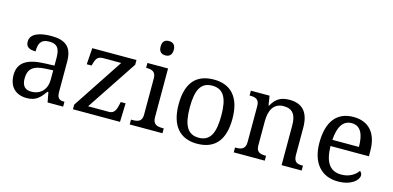

<svg xmlns="http://www.w3.org/2000/svg" viewBox="-70 -1179 3292 1608"><g transform="rotate(15 1575.5 -375.0)"><path d="M205 10C288 10 319 -30 361 -86H369L385 0H520V-42H517C472 -42 455 -58 455 -114V-373C455 -500 394 -546 272 -546C173 -546 92 -519 92 -450C92 -404 121 -387 177 -387C177 -450 191 -496 268 -496C350 -496 361 -445 361 -373V-313L278 -310C125 -305 50 -256 50 -150C50 -41 116 10 205 10ZM228 -52C173 -52 147 -83 147 -145C147 -223 184 -264 297 -269L361 -272V-191C361 -106 309 -52 228 -52Z M605 0H1013L1018 -162H976L971 -139C962 -96 949 -57 903 -57H721L1012 -495V-536H629L619 -394H661L662 -398C676 -451 686 -479 739 -479H895L605 -40Z M1235 -636C1266 -636 1292 -652 1292 -698C1292 -745 1266 -760 1235 -760C1203 -760 1178 -745 1178 -698C1178 -652 1203 -636 1235 -636ZM1097 0H1381V-42H1368C1323 -42 1286 -51 1286 -114V-536H1107V-494H1110C1154 -494 1192 -485 1192 -426V-109C1192 -50 1154 -42 1110 -42H1097Z M1681 10C1835 10 1916 -81 1916 -269C1916 -456 1828 -546 1684 -546C1529 -546 1449 -456 1449 -269C1449 -81 1537 10 1681 10ZM1683 -42C1583 -42 1546 -120 1546 -269C1546 -418 1582 -493 1682 -493C1782 -493 1819 -418 1819 -269C1819 -120 1783 -42 1683 -42Z M1999 0H2268V-42H2263C2219 -42 2183 -50 2183 -109V-320C2183 -406 2213 -482 2304 -482C2385 -482 2414 -432 2414 -345V0H2588V-42H2583C2538 -42 2508 -51 2508 -114V-350C2508 -487 2445 -546 2340 -546C2276 -546 2225 -530 2184 -455H2179L2166 -536H2004V-494H2009C2053 -494 2089 -485 2089 -426V-114C2089 -51 2052 -42 2007 -42H1999Z M2903 10C3022 10 3079 -49 3079 -89C3079 -106 3069 -119 3060 -123C3036 -87 2986 -53 2917 -53C2821 -53 2771 -115 2768 -261H3101V-307C3101 -465 3022 -546 2893 -546C2751 -546 2671 -451 2671 -264C2671 -91 2758 10 2903 10ZM3000 -315H2770C2777 -430 2817 -492 2891 -492C2971 -492 3000 -421 3000 -315Z"/></g></svg>

Font: Noto Fangsong KSS Rotated
Style: Regular
Weight: 400
Designer: LIU Zhao, ZHANG Congyu, Kushim JIANG
Foundry: Guyu Beijing Co. Ltd.
Version: Version 1.000;November 16, 2022;FontCreator 11.5.0.2427 64-b